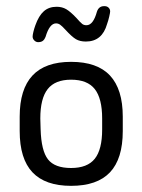

<svg xmlns="http://www.w3.org/2000/svg" viewBox="-20 -594 463 624"><path d="M44 -215V-168Q44 -78 85.5 -34Q127 10 211 10Q296 10 337.5 -34Q379 -78 379 -168V-215Q379 -304 337.5 -348.5Q296 -393 211 -393Q127 -393 85.5 -348.5Q44 -304 44 -215ZM312 -209V-173Q312 -108 288 -78Q264 -48 211 -48Q158 -48 136 -76Q114 -104 112 -174L111 -209Q111 -274 135 -304.5Q159 -335 211 -335Q264 -335 288 -304.5Q312 -274 312 -209ZM338 -557Q338 -564 333 -569Q328 -574 320 -574H318Q301 -574 295 -556Q283 -512 261 -512Q253 -512 247.5 -516Q242 -520 228 -536Q209 -556 195.5 -564Q182 -572 164 -572Q139 -572 122.5 -557.5Q106 -543 95 -512Q91 -501 88.5 -490.5Q86 -480 86 -475Q86 -468 91.5 -462.5Q97 -457 104 -457Q114 -457 119.5 -461.5Q125 -466 128 -474Q141 -518 162 -518Q169 -518 175 -514Q181 -510 192 -498Q214 -474 227 -466.5Q240 -459 259 -459Q312 -459 328 -516Q332 -527 335 -540Q338 -553 338 -557Z"/></svg>

Font: Beiruti
Style: Regular
Weight: 400
Version: Version 1.00